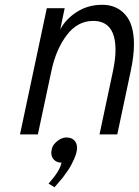

<svg xmlns="http://www.w3.org/2000/svg" viewBox="-20 -558 576 797"><path d="M459.5 -350.6Q459.5 -471.2 366.7 -471.2Q302.2 -471.2 257.3 -412.4Q212.4 -353.5 193.4 -263.7L137.2 0H63L174.3 -523.9H248.5L230 -435.5Q252.9 -479 299.1 -508.5Q345.2 -538.1 404.5 -538.1Q463.9 -538.1 500 -497.3Q536.1 -456.5 536.1 -374Q536.1 -326.2 522.9 -264.2L466.8 0H393.1L449.2 -264.2Q459.5 -314 459.5 -350.6ZM206.1 219.2 181.6 204.1Q228 152.8 235.4 117.2Q216.3 117.2 204.6 105.7Q192.9 94.2 192.9 76.2Q192.4 74.2 195.6 58.8Q198.7 43.5 217.3 28.1Q235.8 12.7 256.1 12.7Q276.4 12.7 288.1 24.4Q299.8 36.1 299.8 55.4Q299.8 74.7 287.6 102.3Q275.4 129.9 262.7 148.4Q250 167 240.7 179Q231.4 190.9 219 204.6Q206.5 218.3 206.1 219.2Z"/></svg>

Font: Tuffy
Style: Italic
Weight: 400
Italic angle: -12°
Designer: Thatcher Ulrich, Karoly Barta and Michael Everson
Version: Version 001.271